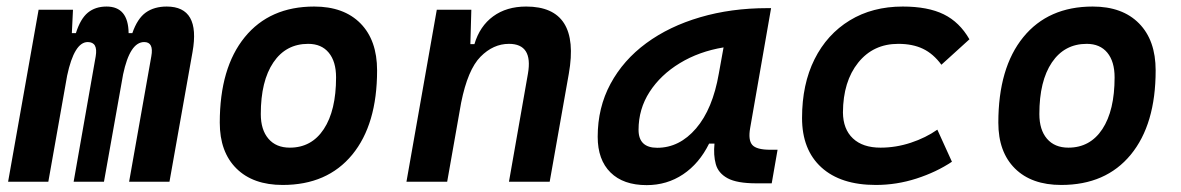

<svg xmlns="http://www.w3.org/2000/svg" viewBox="-20 -547 3556 578"><path d="M199.7 -517.6 196.3 -447.3H208.5Q222.2 -490.7 244.6 -509Q267.1 -527.3 300.8 -527.3Q366.2 -527.3 367.2 -447.3H378.4Q393.6 -491.2 418.9 -509.3Q444.3 -527.3 481.9 -527.3Q584 -527.3 559.6 -390.6L490.2 0H368.7L435.5 -377.4Q443.4 -420.4 414.1 -420.4Q371.1 -420.4 350.6 -323.2L293 0H201.7L268.1 -377.4Q275.4 -420.4 244.1 -420.4Q203.6 -420.4 182.1 -319.3L125.5 0H4.4L96.2 -517.6Z M831.1 9.8Q741.7 9.8 691.7 -39.8Q641.6 -89.4 641.6 -177.7Q641.6 -342.8 716.8 -435.1Q792 -527.3 925.8 -527.3Q1015.1 -527.3 1065.2 -476.6Q1115.2 -425.8 1115.2 -335Q1115.2 -172.4 1040.3 -81.3Q965.3 9.8 831.1 9.8ZM852.5 -102.5Q918 -102.5 954.8 -158.4Q991.7 -214.4 991.7 -314Q991.7 -361.8 969.7 -388.4Q947.8 -415 907.7 -415Q840.8 -415 803 -359.1Q765.1 -303.2 765.1 -203.6Q765.1 -156.2 788.1 -129.4Q811 -102.5 852.5 -102.5Z M1203.6 0 1294.9 -517.6H1398.9L1396 -414.1H1408.2Q1424.3 -468.3 1464.6 -497.8Q1504.9 -527.3 1564 -527.3Q1728 -527.3 1692.4 -325.2L1634.8 0H1512.2L1569.3 -325.2Q1585 -415 1512.2 -415Q1464.8 -415 1426.5 -376.2Q1388.2 -337.4 1368.2 -237.8L1326.2 0Z M1926.8 10.3Q1856.4 10.3 1817.9 -27.8Q1779.3 -65.9 1779.3 -135.3Q1779.3 -223.1 1817.9 -294.7Q1856.4 -366.2 1925.5 -417Q1994.6 -467.8 2087.9 -495.1Q2181.2 -522.5 2290 -522.5H2301.3L2238.3 -161.6Q2231.9 -125.5 2244.6 -110.8Q2257.3 -96.2 2298.8 -96.2H2320.8L2303.2 4.9H2257.3Q2198.2 4.9 2170.2 -10.5Q2142.1 -25.9 2134.8 -53Q2127.4 -80.1 2130.9 -114.7H2114.7Q2085 -54.7 2036.4 -22.2Q1987.8 10.3 1926.8 10.3ZM1958.5 -102.1Q2025.4 -102.1 2075.4 -160.4Q2125.5 -218.8 2144 -325.7L2158.2 -404.3Q2084.5 -392.1 2026.6 -356.9Q1968.8 -321.8 1935.5 -270.3Q1902.3 -218.8 1902.3 -156.2Q1902.3 -102.1 1958.5 -102.1Z M2630.9 -102.5Q2677.2 -102.5 2722.2 -117.4Q2767.1 -132.3 2801.8 -156.7L2845.7 -60.1Q2798.8 -28.8 2739 -9.5Q2679.2 9.8 2616.7 9.8Q2510.7 9.8 2452.6 -43.2Q2394.5 -96.2 2394.5 -191.9Q2394.5 -293.5 2432.1 -368.7Q2469.7 -443.8 2538.1 -485.6Q2606.4 -527.3 2697.8 -527.3Q2773.4 -527.3 2821 -503.9Q2868.7 -480.5 2898.4 -428.7L2814 -352.1Q2789.6 -385.3 2758.5 -400.1Q2727.5 -415 2684.1 -415Q2608.9 -415 2563.5 -358.4Q2518.1 -301.8 2517.6 -208.5Q2518.1 -158.2 2547.6 -130.4Q2577.1 -102.5 2630.9 -102.5Z M3174.8 9.8Q3085.4 9.8 3035.4 -39.8Q2985.4 -89.4 2985.4 -177.7Q2985.4 -342.8 3060.5 -435.1Q3135.7 -527.3 3269.5 -527.3Q3358.9 -527.3 3408.9 -476.6Q3459 -425.8 3459 -335Q3459 -172.4 3384 -81.3Q3309.1 9.8 3174.8 9.8ZM3196.3 -102.5Q3261.7 -102.5 3298.6 -158.4Q3335.4 -214.4 3335.4 -314Q3335.4 -361.8 3313.5 -388.4Q3291.5 -415 3251.5 -415Q3184.6 -415 3146.7 -359.1Q3108.9 -303.2 3108.9 -203.6Q3108.9 -156.2 3131.8 -129.4Q3154.8 -102.5 3196.3 -102.5Z"/></svg>

Font: Cascadia Code NF SemiBold
Style: Italic
Weight: 600
Italic angle: -10°
Monospace: yes
Designer: Aaron Bell
Foundry: Saja Typeworks
Version: Version 2404.023; ttfautohint (v1.8.4)